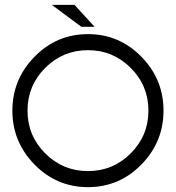

<svg xmlns="http://www.w3.org/2000/svg" viewBox="-20 -770 728 794"><path d="M343.8 -62.5Q447.3 -62.5 520.5 -135.7Q593.8 -209 593.8 -312.5Q593.8 -416 520.5 -489.3Q447.3 -562.5 343.8 -562.5Q240.2 -562.5 167 -489.3Q93.8 -416 93.8 -312.5Q93.8 -209 167 -135.7Q240.2 -62.5 343.8 -62.5ZM343.8 3.9Q214.4 3.9 122.8 -89.6Q31.2 -183.1 31.2 -312.5Q31.2 -441.9 122.8 -535.4Q214.4 -628.9 343.8 -628.9Q473.1 -628.9 564.7 -535.4Q656.2 -441.9 656.2 -312.5Q656.2 -183.1 564.7 -89.6Q473.1 3.9 343.8 3.9ZM371.1 -659.2H316.4L194.3 -750H288.1Z"/></svg>

Font: Juliett
Style: Regular
Weight: 400
Designer: GGBotNet
Foundry: GGBotNet
Version: 0.60